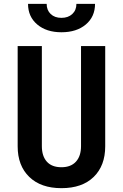

<svg xmlns="http://www.w3.org/2000/svg" viewBox="-20 -970 640 1000"><path d="M300 10Q193 10 132.5 -48.5Q72 -107 72 -208V-730H198V-209Q198 -157 224 -128Q250 -99 300 -99Q349 -99 375.5 -128Q402 -157 402 -209V-730H528V-208Q528 -107 468 -48.5Q408 10 300 10ZM300 -802Q222 -802 174 -842.5Q126 -883 126 -950H223Q223 -917 244 -897Q265 -877 300 -877Q335 -877 356.5 -897Q378 -917 378 -950H475Q475 -883 427 -842.5Q379 -802 300 -802Z"/></svg>

Font: Tiny
Style: Bold
Weight: 700
Monospace: yes
Designer: Philipp Nurullin, Konstantin Bulenkov
Foundry: JetBrains
Version: Version 2.251; ttfautohint (v1.8.4.7-5d5b)